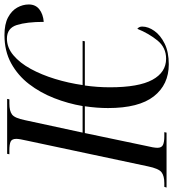

<svg xmlns="http://www.w3.org/2000/svg" viewBox="1 -788 776 860"><g transform="rotate(-90 389.0 -358.0)"><path d="M531 10Q440 10 387.5 -57Q335 -124 335 -262Q335 -287 337 -313Q339 -339 343 -366H223L166 -94Q157 -57 157 -41Q157 -22 170 -16Q183 -10 208 -10H227L225 0H-21L-18 -10H-1Q31 -10 47.5 -22.5Q64 -35 74 -84L189 -625Q193 -642 195 -654Q197 -666 197 -673Q197 -693 184.5 -698.5Q172 -704 146 -704H128L130 -714H376L374 -704H355Q322 -704 306 -692Q290 -680 281 -635L225 -376H344Q355 -441 379.5 -503.5Q404 -566 442.5 -616Q481 -666 535.5 -696Q590 -726 662 -726Q711 -726 741 -710Q771 -694 785 -669Q799 -644 799 -617Q799 -587 777.5 -570Q756 -553 721 -550Q721 -626 707 -670.5Q693 -715 646 -715Q606 -715 571.5 -686Q537 -657 510.5 -608.5Q484 -560 465.5 -499.5Q447 -439 438 -376H636L634 -366H436Q432 -338 430 -309.5Q428 -281 428 -254Q428 -125 461.5 -63.5Q495 -2 556 -2Q606 -2 637.5 -40.5Q669 -79 690 -131Q700 -123 700 -109Q700 -82 680.5 -54.5Q661 -27 623.5 -8.5Q586 10 531 10Z"/></g></svg>

Font: Noto Serif Display ExtraCondensed
Style: Italic
Weight: 400
Width: 2
Italic angle: -12°
Designer: Monotype Design Team
Foundry: Monotype Imaging Inc.
Version: Version 2.009